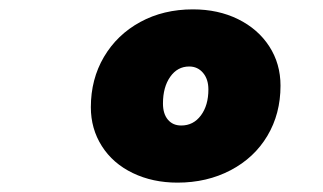

<svg xmlns="http://www.w3.org/2000/svg" viewBox="-20 -730 690 410"><path d="M174 -501Q174 -561 202 -608.5Q230 -656 279.5 -683Q329 -710 392 -710Q446 -710 488.5 -689Q531 -668 555 -631Q579 -594 579 -547Q579 -487 551 -440Q523 -393 472.5 -366.5Q422 -340 359 -340Q306 -340 263.5 -360.5Q221 -381 197.5 -418Q174 -455 174 -501ZM367 -462Q393 -462 409 -483.5Q425 -505 425 -539Q425 -561 413.5 -574.5Q402 -588 384 -588Q359 -588 343.5 -566Q328 -544 328 -509Q328 -487 338.5 -474.5Q349 -462 367 -462Z"/></svg>

Font: Azeret Mono Black
Style: Italic
Weight: 900
Italic angle: -12°
Designer: Martin Vácha
Foundry: Displaay
Version: Version 1.000; Glyphs 3.0.3, build 3074